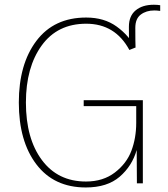

<svg xmlns="http://www.w3.org/2000/svg" viewBox="-20 -784 717 821"><path d="M532.2 -582Q531.2 -601.6 531.2 -669.9Q531.2 -715.8 560.1 -739.7Q588.9 -763.7 637.7 -763.7Q653.3 -763.7 665 -761.7V-737.3Q651.4 -739.3 639.6 -739.3Q605.5 -739.3 582 -721.7Q558.6 -704.1 558.6 -665Q558.6 -602.5 559.6 -580.1ZM60.5 -345.7Q60.5 -509.8 135.7 -609.4Q210.9 -709 348.6 -709Q425.8 -709 479 -670.4Q532.2 -631.8 557.6 -580.1L533.2 -570.3Q472.7 -682.6 348.6 -682.6Q225.6 -682.6 158.2 -589.4Q90.8 -496.1 90.8 -345.7Q90.8 -191.4 159.2 -99.6Q227.5 -7.8 347.7 -7.8Q420.9 -7.8 471.2 -46.4Q521.5 -85 542 -139.6Q562.5 -194.3 562.5 -258.8V-330.1H337.9V-355.5H590.8V0H565.4L564.5 -142.6Q544.9 -74.2 491.7 -28.3Q438.5 17.6 346.7 17.6Q210.9 17.6 135.7 -81.1Q60.5 -179.7 60.5 -345.7Z"/></svg>

Font: Gothic A1 Thin
Style: Regular
Weight: 250
Designer: HanYang I&C Co.,Ltd.
Foundry: HanYang I&C Co.,Ltd.
Version: Version 2.50